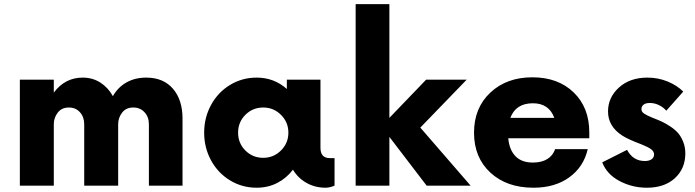

<svg xmlns="http://www.w3.org/2000/svg" viewBox="-20 -876 3278 906"><path d="M669.9 -509.8Q751 -509.8 796.1 -457.3Q841.3 -404.8 841.3 -316.4V0H682.6V-290Q682.6 -323.7 662.1 -346.2Q641.6 -368.7 608.9 -368.7Q574.7 -368.7 556.2 -344.5Q537.6 -320.3 537.6 -290V0H377.4V-290Q377.4 -323.7 357.4 -346.2Q337.4 -368.7 305.2 -368.7Q271 -368.7 252.4 -344.5Q233.9 -320.3 233.9 -290V0H73.7V-500H233.9V-439Q286.6 -509.8 370.1 -509.8Q417 -509.8 453.6 -486.3Q490.2 -462.9 512.7 -422.4Q536.6 -464.4 576.9 -487.1Q617.2 -509.8 669.9 -509.8Z M1536.1 -129.9H1558.6V0Q1536.1 9.8 1516.1 9.8Q1466.8 9.8 1426.5 -12.9Q1386.2 -35.6 1362.3 -75.2Q1331.5 -34.7 1287.8 -12.5Q1244.1 9.8 1190.9 9.8Q1122.6 9.8 1065.7 -24.7Q1008.8 -59.1 976.1 -118.9Q943.4 -178.7 943.4 -250Q943.4 -321.3 976.1 -381.1Q1008.8 -440.9 1065.7 -475.3Q1122.6 -509.8 1190.9 -509.8Q1273.4 -509.8 1333.5 -456.1V-500H1492.2V-178.7Q1492.2 -129.9 1536.1 -129.9ZM1222.2 -131.3Q1271 -131.3 1305.9 -166Q1340.8 -200.7 1340.8 -250Q1340.8 -299.3 1305.9 -334Q1271 -368.7 1222.2 -368.7Q1172.4 -368.7 1137.9 -334.2Q1103.5 -299.8 1103.5 -250Q1103.5 -200.2 1137.9 -165.8Q1172.4 -131.3 1222.2 -131.3Z M2200.7 0H1993.2L1817.4 -230V0H1658.2V-856.4H1817.4V-319.8L1990.7 -500H2182.1L1963.4 -273.9Z M2760.7 -251.5V-223.6H2378.4Q2383.3 -168.9 2412.4 -138.9Q2441.4 -108.9 2494.6 -108.9Q2535.6 -108.9 2562.5 -125.5Q2589.4 -142.1 2599.6 -172.4H2753.4Q2734.4 -88.9 2666.7 -39.6Q2599.1 9.8 2497.1 9.8Q2371.1 9.8 2293.9 -61.5Q2216.8 -132.8 2216.8 -250Q2216.8 -366.7 2293.7 -439Q2370.6 -511.2 2492.2 -511.2Q2613.3 -511.2 2687 -439.9Q2760.7 -368.7 2760.7 -251.5ZM2494.6 -388.7Q2414.1 -388.7 2388.2 -319.8H2595.7Q2570.3 -388.7 2494.6 -388.7Z M3032.7 9.8Q2962.9 9.8 2903.1 -22Q2843.3 -53.7 2821.8 -109.9L2939 -168.9Q2966.8 -116.2 3022.9 -116.2Q3043 -116.2 3054.7 -124.5Q3066.4 -132.8 3066.4 -147.5Q3066.4 -160.6 3053.2 -171.1Q3040 -181.6 3006.8 -194.8Q2944.3 -218.3 2917 -235.8Q2849.1 -279.3 2849.1 -350.1Q2849.1 -416 2900.6 -462.9Q2952.1 -509.8 3035.2 -509.8Q3085.4 -509.8 3130.1 -491.5Q3174.8 -473.1 3204.1 -443.8L3124 -353.5Q3111.8 -368.7 3090.6 -379.4Q3069.3 -390.1 3046.4 -390.1Q3026.9 -390.1 3016.8 -382.1Q3006.8 -374 3006.8 -361.3Q3006.8 -354.5 3009.8 -349.4Q3012.7 -344.2 3020.8 -339.1Q3028.8 -334 3036.6 -330.3Q3044.4 -326.7 3060.5 -319.8Q3085.9 -310.1 3104.2 -301.5Q3122.6 -293 3144.8 -278.1Q3167 -263.2 3180.9 -246.6Q3194.8 -230 3204.3 -205.6Q3213.9 -181.2 3213.9 -152.3Q3213.9 -80.6 3164.8 -35.4Q3115.7 9.8 3032.7 9.8Z"/></svg>

Font: Now
Style: Bold
Weight: 700
Designer: Alfredo Marco Pradil
Foundry: Alfredo Marco Pradil
Version: Version 1.002;PS 001.002;hotconv 1.0.88;makeotf.lib2.5.64775